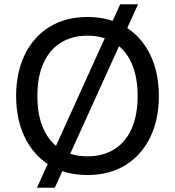

<svg xmlns="http://www.w3.org/2000/svg" viewBox="-20 -812 824 904"><path d="M154 72 546 -792H630L238 72ZM56 -360Q56 -470 96.5 -554Q137 -638 212.5 -685Q288 -732 392 -732Q496 -732 571.5 -685Q647 -638 687.5 -554Q728 -470 728 -360Q728 -250 687.5 -166Q647 -82 571.5 -35Q496 12 392 12Q287 12 212 -35Q137 -82 96.5 -166Q56 -250 56 -360ZM156 -360Q156 -268 185 -204.5Q214 -141 267 -108.5Q320 -76 392 -76Q464 -76 517 -108.5Q570 -141 599 -204.5Q628 -268 628 -360Q628 -452 599 -515.5Q570 -579 517 -611.5Q464 -644 392 -644Q320 -644 267 -611.5Q214 -579 185 -515.5Q156 -452 156 -360Z"/></svg>

Font: Kufam
Style: Regular
Weight: 400
Designer: Wael Morcos, Artur Schmal
Foundry: Original Type
Version: Version 1.301; ttfautohint (v1.8.3)